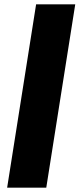

<svg xmlns="http://www.w3.org/2000/svg" viewBox="-20 -868 368 888"><path d="M13 0H194L328 -848H147Z"/></svg>

Font: Rabbid Highway Sign IV
Style: BlkObl
Weight: 400
Foundry: Cannot Into Space Fonts
Version: Version 0.277